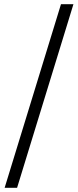

<svg xmlns="http://www.w3.org/2000/svg" viewBox="-20 -730 370 910"><path d="M2 160 269 -710H328L61 160Z"/></svg>

Font: Source Serif 4 Variable
Style: Regular
Weight: 400
Designer: Frank Grießhammer
Foundry: Adobe
Version: Version 4.005;hotconv 1.1.0;makeotfexe 2.6.0